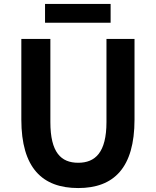

<svg xmlns="http://www.w3.org/2000/svg" viewBox="-20 -938 788 972"><path d="M376 14C556 14 661 -88 661 -333V-741H519V-320C519 -166 462 -114 376 -114C289 -114 235 -166 235 -320V-741H88V-333C88 -88 194 14 376 14ZM208 -823H540V-918H208Z"/></svg>

Font: Noto Sans CJK TC
Style: Bold
Weight: 700
Designer: Ryoko NISHIZUKA 西塚涼子 (kana, bopomofo & ideographs); Paul D. Hunt (Latin, Greek & Cyrillic); Sandoll Communications 산돌커뮤니
Foundry: Adobe
Version: Version 2.004;hotconv 1.0.118;makeotfexe 2.5.65603